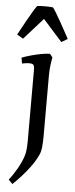

<svg xmlns="http://www.w3.org/2000/svg" viewBox="-70 -707 388 999"><g transform="rotate(5 124.0 -208.0)"><path d="M95 28V-341Q95 -358 91 -365Q87 -372 78 -373Q66 -375 48 -372Q30 -369 30 -369L25 -399Q45 -407 72 -414.5Q99 -422 126 -427Q153 -432 171 -432L185 -414Q181 -394 178 -370.5Q175 -347 175 -316V-2Q175 26 172.5 53Q170 80 162 96Q146 130 123.5 160.5Q101 191 77.5 216.5Q54 242 35 260L14 239Q31 218 54 179Q77 140 88 103Q92 88 93.5 69Q95 50 95 28ZM-8 -517Q-5 -522 7 -544.5Q19 -567 35 -595.5Q51 -624 64.5 -646.5Q78 -669 83 -674Q89 -675 100.5 -675.5Q112 -676 124 -676Q135 -676 147 -675.5Q159 -675 165 -674Q170 -669 183.5 -646.5Q197 -624 213 -595.5Q229 -567 241 -544.5Q253 -522 256 -517L224 -498L124 -610L24 -498Z"/></g></svg>

Font: Buenard
Style: Regular
Weight: 400
Version: Version 2.000